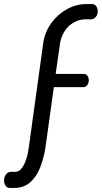

<svg xmlns="http://www.w3.org/2000/svg" viewBox="-81 -788 501 945"><path d="M-33 137Q-46 137 -53.5 126Q-61 115 -61 100Q-61 83 -51.5 70.5Q-42 58 -28 58H-7Q12 58 25.5 40.5Q39 23 48 -4.5Q57 -32 61 -64L132 -578Q140 -630 170.5 -673Q201 -716 247 -742Q293 -768 344 -768H373Q385 -768 392.5 -757.5Q400 -747 400 -732Q400 -715 390 -704Q380 -693 368 -693H341Q309 -693 282 -677.5Q255 -662 238 -636Q221 -610 215 -578L193 -424H331Q344 -424 350 -414.5Q356 -405 356 -393Q356 -380 348.5 -369.5Q341 -359 328 -359H184L143 -64Q135 -12 117.5 34Q100 80 68.5 108.5Q37 137 -11 137Z"/></svg>

Font: Dosis Medium
Style: Regular
Weight: 500
Designer: EdgarTolentino, PabloImpallari, IginoMarini
Foundry: EdgarTolentino, PabloImpallari, IginoMarini
Version: Version 3.001; ttfautohint (v1.8.2)